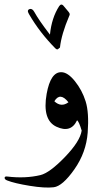

<svg xmlns="http://www.w3.org/2000/svg" viewBox="-72 -610 492 851"><path d="M134.8 -194.3Q152.3 -291 199.7 -290Q228 -290 260 -250.2Q292 -210.4 307.6 -160.6Q323.2 -110.8 316.7 -22.5Q310.1 65.9 257.6 140.6Q205.1 215.3 166 220Q127 224.6 59.6 213.6Q-7.8 202.6 -40 189.9Q-51.8 185.5 -51.5 178.2Q-51.3 170.9 -40 172.4Q40.5 182.1 107.4 166Q147.9 156.2 215.6 86.2Q283.2 16.1 290 -31.2Q277.8 -72.3 269.5 -76.7Q242.2 -18.6 178.2 -48.3Q114.3 -78.1 134.8 -194.3ZM231.4 -156.7Q194.3 -203.6 168.9 -161.1Q199.2 -132.8 231.4 -156.7ZM208.5 -585.4Q208.5 -585.4 231.4 -558.1Q235.8 -552.7 236.8 -548.8Q237.8 -543.9 234.9 -539.6Q200.2 -458.5 193.8 -399.4L185.5 -392.6Q184.1 -391.1 181.6 -391.1Q177.7 -391.1 172.9 -396Q103.5 -466.3 57.1 -546.4Q53.2 -553.2 51.8 -558.1Q50.3 -566.9 59.1 -569.8Q70.8 -573.7 80.1 -557.1Q100.1 -520.5 149.4 -456.5Q156.7 -530.8 190.4 -583Q195.3 -589.8 200.2 -589.8Q204.6 -589.8 208.5 -585.4Z"/></svg>

Font: Amiri
Style: Slanted
Weight: 400
Italic angle: 9°
Designer: Khaled Hosny
Version: Version 000.107